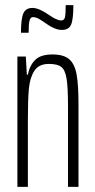

<svg xmlns="http://www.w3.org/2000/svg" viewBox="-20 -731 370 751"><path d="M48 -510H81L85 -439H89Q96 -475 117.5 -496.5Q139 -518 185 -518Q229 -518 250.5 -499.5Q272 -481 279.5 -440.5Q287 -400 287 -322V0H246V-314Q246 -389 240.5 -423Q235 -457 220 -469Q205 -481 171 -481Q132 -481 114.5 -454Q97 -427 93 -384.5Q89 -342 89 -262V0H48ZM107 -700Q132 -700 171 -673Q202 -651 220 -651Q231 -651 234 -663.5Q237 -676 237 -711H267Q267 -655 258 -634.5Q249 -614 222 -614Q196 -614 163 -637Q145 -650 132.5 -657Q120 -664 109 -664Q99 -664 95.5 -650.5Q92 -637 92 -603H62Q62 -658 71.5 -679Q81 -700 107 -700Z"/></svg>

Font: Saira Ultra Condensed ExLight
Style: Regular
Weight: 200
Width: 1
Designer: Hector Gatti with collaboration of the Omnibus-Type team
Foundry: Omnibus-Type
Version: Version 1.001; ttfautohint (v1.8)